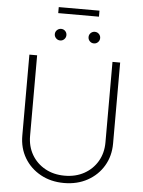

<svg xmlns="http://www.w3.org/2000/svg" viewBox="-65 -1073 846 1135"><g transform="rotate(5 357.5 -505.5)"><path d="M357.9 10.7Q279.8 10.7 218.8 -22.9Q157.7 -56.6 123 -114.7Q88.4 -172.9 88.4 -247.1V-727.5H134.3V-249.5Q134.3 -187 162.8 -137.9Q191.4 -88.9 241.9 -60.8Q292.5 -32.7 357.9 -32.7Q423.8 -32.7 474.1 -60.8Q524.4 -88.9 553 -137.9Q581.5 -187 581.5 -249.5V-727.5H627V-247.1Q627 -172.9 592.5 -114.7Q558.1 -56.6 497.3 -22.9Q436.5 10.7 357.9 10.7ZM462.4 -826.7Q447.8 -826.7 437.7 -836.9Q427.7 -847.2 427.7 -861.3Q427.7 -875.5 437.7 -885.5Q447.8 -895.5 462.4 -895.5Q476.6 -895.5 486.6 -885.5Q496.6 -875.5 496.6 -861.3Q496.6 -847.2 486.6 -836.9Q476.6 -826.7 462.4 -826.7ZM262.2 -826.7Q248 -826.7 237.8 -836.9Q227.5 -847.2 227.5 -861.3Q227.5 -875.5 237.8 -885.5Q248 -895.5 262.2 -895.5Q276.9 -895.5 286.6 -885.5Q296.4 -875.5 296.4 -861.3Q296.4 -847.2 286.4 -836.9Q276.4 -826.7 262.2 -826.7ZM478.5 -1022.5V-986.8H236.8V-1022.5Z"/></g></svg>

Font: Inter 18pt ExtraLight
Style: Regular
Weight: 250
Designer: Rasmus Andersson
Foundry: rsms
Version: Version 4.001;git-66647c0bb